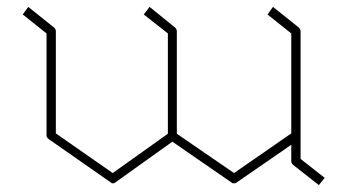

<svg xmlns="http://www.w3.org/2000/svg" viewBox="-20 -579 1008 557"><path d="M852 -488V-118L922 -63L905 -42L830 -101Q825 -106 825 -111V-159L667 -50Q664 -47 659 -47Q654 -47 651 -50L480 -168L315 -50Q312 -47 307 -47Q304 -47 301 -50L122 -175Q115 -180 115 -186V-482L46 -537L62 -559L137 -499Q142 -494 142 -489V-192L307 -77L467 -191V-482L397 -537L414 -559L488 -499Q493 -494 493 -488V-191L659 -77L825 -192V-482L756 -537L772 -559L847 -499Q852 -494 852 -488Z"/></svg>

Font: Envoyer
Style: Regular
Weight: 400
Version: Version 0.1